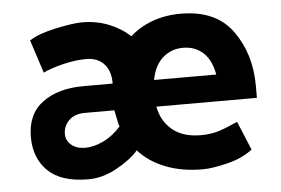

<svg xmlns="http://www.w3.org/2000/svg" viewBox="-42 -555 913 624"><g transform="rotate(-5 414.0 -243.0)"><path d="M223 12Q134 12 91 -30Q48 -72 48 -141Q48 -216 99 -253.5Q150 -291 232 -291H328V-293Q328 -333 307 -355.5Q286 -378 249 -378Q215 -378 175 -368.5Q135 -359 108 -346L73 -454Q101 -473 158.5 -485.5Q216 -498 247 -498Q293 -498 333 -482Q373 -466 402 -439Q433 -467 475 -482.5Q517 -498 568 -498Q683 -498 737 -422.5Q791 -347 791 -244V-204H463Q472 -156 506.5 -127.5Q541 -99 599 -99Q633 -99 659 -107.5Q685 -116 720 -132L759 -38Q725 -12 676 0Q627 12 596 12Q527 12 474 -9Q421 -30 387 -68Q362 -39 315.5 -13.5Q269 12 223 12ZM666 -291Q657 -340 630.5 -363.5Q604 -387 566 -387Q527 -387 499.5 -362.5Q472 -338 463 -291ZM159 -141Q159 -120 176 -105.5Q193 -91 221 -91Q250 -91 281 -106Q312 -121 338 -150Q334 -163 331.5 -176.5Q329 -190 326 -204H230Q196 -204 177.5 -185.5Q159 -167 159 -141Z"/></g></svg>

Font: Palanquin
Style: Bold
Weight: 700
Designer: Pria Ravichandran
Version: Version 1.0.4